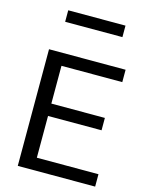

<svg xmlns="http://www.w3.org/2000/svg" viewBox="-128 -941 767 1017"><g transform="rotate(15 256.0 -432.5)"><path d="M451.7 -364.7V-296.9H158.2V-67.9H496.1V0H71.8V-639.6H491.7V-571.8H158.2V-364.7ZM430.7 -865.2V-802.2H116.7V-865.2Z"/></g></svg>

Font: Yantramanav
Style: Regular
Weight: 400
Version: Version 1.001;PS 1.0;hotconv 1.0.72;makeotf.lib2.5.5900; ttf